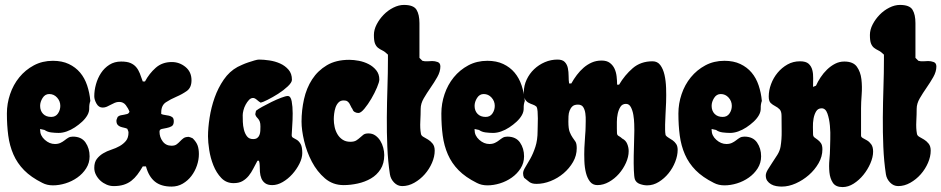

<svg xmlns="http://www.w3.org/2000/svg" viewBox="-20 -754 3824 780"><path d="M195 -507Q232 -507 259.5 -494Q287 -481 305.5 -459Q324 -437 334 -407Q344 -377 347 -344Q342 -330 342.5 -315Q343 -300 335 -286Q327 -272 313.5 -259.5Q300 -247 284 -236.5Q268 -226 251 -220Q234 -214 218 -214Q204 -214 188 -216Q172 -218 161 -226L143 -230V-226Q143 -203 162 -186Q181 -169 203 -169Q216 -169 225.5 -173.5Q235 -178 242.5 -184Q250 -190 257.5 -194.5Q265 -199 276 -199Q311 -199 327.5 -175Q344 -151 344 -119Q344 -92 330 -70Q316 -48 294 -32.5Q272 -17 246 -9Q220 -1 195 -1Q171 -1 152 -11Q106 -34 78 -62.5Q50 -91 34.5 -126.5Q19 -162 13.5 -203.5Q8 -245 8 -293Q8 -333 21 -371.5Q34 -410 58.5 -440Q83 -470 117.5 -488.5Q152 -507 195 -507ZM143 -324Q143 -304 155 -291.5Q167 -279 188 -279Q206 -279 215.5 -293Q225 -307 225 -324Q225 -343 212 -357.5Q199 -372 180 -372Q163 -372 153 -356Q143 -340 143 -324Z M472 -504Q496 -504 510 -498Q524 -492 533 -481.5Q542 -471 548 -456Q554 -441 560 -423H569Q586 -455 612.5 -478.5Q639 -502 678 -502Q709 -502 733.5 -482Q758 -462 758 -428Q758 -398 739 -384.5Q720 -371 696.5 -361Q673 -351 654 -338.5Q635 -326 635 -297V-291Q641 -288 649.5 -287Q658 -286 666.5 -284Q675 -282 680.5 -277.5Q686 -273 686 -261Q686 -246 677 -241Q668 -236 657 -234Q646 -232 637 -230Q628 -228 628 -219Q628 -197 641 -179.5Q654 -162 677 -162Q690 -162 697.5 -167.5Q705 -173 711.5 -180Q718 -187 725.5 -192.5Q733 -198 747 -198Q749 -198 755 -195.5Q761 -193 763 -192Q778 -177 783 -162.5Q788 -148 788 -128Q788 -105 780 -81.5Q772 -58 757.5 -39Q743 -20 722.5 -8Q702 4 677 4Q634 4 609 -16.5Q584 -37 573 -78H560Q549 -59 538 -44.5Q527 -30 513.5 -19.5Q500 -9 482.5 -3.5Q465 2 442 2Q427 2 413 -4Q399 -10 388 -20Q377 -30 370 -43.5Q363 -57 363 -72Q363 -95 373.5 -108.5Q384 -122 399 -131Q414 -140 432.5 -146Q451 -152 466 -160.5Q481 -169 491.5 -181.5Q502 -194 502 -216Q502 -219 500 -224Q498 -229 497 -231Q490 -234 482.5 -235.5Q475 -237 468.5 -239.5Q462 -242 457.5 -247.5Q453 -253 453 -264Q453 -267 455 -271.5Q457 -276 458 -279Q463 -284 470 -285.5Q477 -287 484 -288Q491 -289 497 -291Q503 -293 506 -300Q501 -314 491 -327Q481 -340 464 -340Q455 -340 446.5 -336.5Q438 -333 430 -328.5Q422 -324 414 -320.5Q406 -317 397 -317Q381 -317 372 -333Q363 -349 363 -363Q363 -387 370 -412Q377 -437 390.5 -457.5Q404 -478 424.5 -491Q445 -504 472 -504Z M1032 -512Q1051 -512 1074.5 -508.5Q1098 -505 1118 -496Q1138 -487 1152 -471Q1166 -455 1166 -430Q1166 -419 1149 -403Q1132 -387 1110 -373Q1088 -359 1067 -348.5Q1046 -338 1039 -337Q1032 -341 1023.5 -348.5Q1015 -356 1008 -356Q999 -356 991.5 -348Q984 -340 978 -329Q972 -318 969 -306Q966 -294 966 -286Q966 -275 966.5 -259Q967 -243 971 -227Q975 -211 983.5 -200Q992 -189 1008 -189Q1019 -189 1025 -193.5Q1031 -198 1034 -205.5Q1037 -213 1037.5 -222Q1038 -231 1038 -240Q1038 -253 1035.5 -259.5Q1033 -266 1029.5 -270.5Q1026 -275 1022.5 -278.5Q1019 -282 1017 -290L1020 -304Q1027 -310 1045 -320Q1063 -330 1083.5 -340Q1104 -350 1122.5 -357Q1141 -364 1149 -364Q1161 -364 1165 -342.5Q1169 -321 1169 -293.5Q1169 -266 1167 -240Q1165 -214 1165 -205Q1165 -197 1171.5 -194Q1178 -191 1186.5 -185.5Q1195 -180 1201.5 -168.5Q1208 -157 1208 -132Q1208 -112 1196.5 -89Q1185 -66 1167.5 -46.5Q1150 -27 1128.5 -14.5Q1107 -2 1086 -2Q1068 -2 1057.5 -9.5Q1047 -17 1042 -29Q1037 -41 1036 -55.5Q1035 -70 1035 -83Q1035 -92 1032 -101H1026Q1017 -85 1009 -69Q1001 -53 990.5 -40Q980 -27 965.5 -18.5Q951 -10 929 -10Q899 -10 879 -31Q859 -52 847 -82Q835 -112 830 -144.5Q825 -177 825 -200Q825 -234 831.5 -276Q838 -318 852 -357.5Q866 -397 889 -430.5Q912 -464 945 -482Q951 -485 963 -490.5Q975 -496 988.5 -500.5Q1002 -505 1014 -508.5Q1026 -512 1032 -512Z M1399 -511Q1417 -511 1438 -507Q1459 -503 1477.5 -493.5Q1496 -484 1508.5 -468.5Q1521 -453 1521 -431Q1521 -421 1511.5 -398.5Q1502 -376 1488.5 -353Q1475 -330 1460.5 -312.5Q1446 -295 1436 -295Q1428 -295 1421 -299Q1414 -303 1412 -311Q1408 -316 1405.5 -322Q1403 -328 1399.5 -333.5Q1396 -339 1391 -342.5Q1386 -346 1376 -346Q1363 -346 1355 -337.5Q1347 -329 1343 -317Q1339 -305 1337.5 -292Q1336 -279 1336 -270Q1336 -254 1339.5 -238Q1343 -222 1351 -208.5Q1359 -195 1372 -186.5Q1385 -178 1403 -178Q1419 -178 1427.5 -183.5Q1436 -189 1442.5 -195Q1449 -201 1456 -206.5Q1463 -212 1477 -212Q1493 -212 1505 -203.5Q1517 -195 1525 -182Q1533 -169 1537 -153.5Q1541 -138 1541 -124Q1541 -90 1526 -66.5Q1511 -43 1487 -29Q1463 -15 1433.5 -8.5Q1404 -2 1376 -2Q1332 -2 1300 -29.5Q1268 -57 1247 -97Q1226 -137 1215.5 -181.5Q1205 -226 1205 -260Q1205 -306 1215 -351Q1225 -396 1248 -431.5Q1271 -467 1308 -489Q1345 -511 1399 -511Z M1621 -734Q1660 -734 1672 -714.5Q1684 -695 1684 -660V-519L1696 -507Q1707 -504 1716.5 -505Q1726 -506 1736 -506Q1747 -506 1758 -502Q1769 -498 1769 -484Q1769 -463 1756.5 -441Q1744 -419 1729 -397.5Q1714 -376 1701.5 -354.5Q1689 -333 1689 -312Q1689 -290 1687.5 -261Q1686 -232 1690 -211Q1691 -203 1700 -198Q1709 -193 1719 -187Q1729 -181 1737.5 -170.5Q1746 -160 1746 -142Q1746 -118 1735 -92.5Q1724 -67 1705.5 -46Q1687 -25 1663 -11.5Q1639 2 1614 2Q1595 2 1581 -12.5Q1567 -27 1564 -46Q1556 -98 1553.5 -157.5Q1551 -217 1551.5 -278Q1552 -339 1554 -399Q1556 -459 1556 -512V-532Q1544 -544 1533.5 -549Q1523 -554 1515.5 -560Q1508 -566 1503.5 -577Q1499 -588 1499 -612Q1499 -633 1510 -654.5Q1521 -676 1538.5 -694Q1556 -712 1578 -723Q1600 -734 1621 -734Z M1960 -507Q1997 -507 2024.5 -494Q2052 -481 2070.5 -459Q2089 -437 2099 -407Q2109 -377 2112 -344Q2107 -330 2107.5 -315Q2108 -300 2100 -286Q2092 -272 2078.5 -259.5Q2065 -247 2049 -236.5Q2033 -226 2016 -220Q1999 -214 1983 -214Q1969 -214 1953 -216Q1937 -218 1926 -226L1908 -230V-226Q1908 -203 1927 -186Q1946 -169 1968 -169Q1981 -169 1990.5 -173.5Q2000 -178 2007.5 -184Q2015 -190 2022.5 -194.5Q2030 -199 2041 -199Q2076 -199 2092.5 -175Q2109 -151 2109 -119Q2109 -92 2095 -70Q2081 -48 2059 -32.5Q2037 -17 2011 -9Q1985 -1 1960 -1Q1936 -1 1917 -11Q1871 -34 1843 -62.5Q1815 -91 1799.5 -126.5Q1784 -162 1778.5 -203.5Q1773 -245 1773 -293Q1773 -333 1786 -371.5Q1799 -410 1823.5 -440Q1848 -470 1882.5 -488.5Q1917 -507 1960 -507ZM1908 -324Q1908 -304 1920 -291.5Q1932 -279 1953 -279Q1971 -279 1980.5 -293Q1990 -307 1990 -324Q1990 -343 1977 -357.5Q1964 -372 1945 -372Q1928 -372 1918 -356Q1908 -340 1908 -324Z M2245 -512Q2265 -512 2274.5 -502Q2284 -492 2287 -477Q2290 -462 2290 -445Q2290 -428 2292 -415H2301Q2311 -433 2323.5 -449.5Q2336 -466 2351 -479Q2366 -492 2384 -500Q2402 -508 2424 -508Q2445 -508 2457.5 -498.5Q2470 -489 2476.5 -475Q2483 -461 2485 -443.5Q2487 -426 2487 -410H2495Q2518 -449 2550.5 -477Q2583 -505 2631 -505Q2651 -505 2662.5 -489.5Q2674 -474 2679.5 -450Q2685 -426 2686 -396.5Q2687 -367 2686 -338.5Q2685 -310 2683.5 -286Q2682 -262 2682 -248Q2682 -237 2682 -226.5Q2682 -216 2684 -205Q2688 -199 2696 -194.5Q2704 -190 2712.5 -184Q2721 -178 2727 -169Q2733 -160 2733 -145Q2733 -122 2723 -96.5Q2713 -71 2696 -50Q2679 -29 2656.5 -15Q2634 -1 2609 -1Q2595 -1 2579.5 -6.5Q2564 -12 2559 -26Q2556 -36 2555 -62.5Q2554 -89 2554.5 -120.5Q2555 -152 2556 -181Q2557 -210 2557 -224Q2557 -233 2556.5 -251Q2556 -269 2553 -287Q2550 -305 2543 -318.5Q2536 -332 2523 -332Q2508 -332 2500.5 -320Q2493 -308 2489.5 -292Q2486 -276 2486 -259Q2486 -242 2486 -232Q2486 -218 2486.5 -212.5Q2487 -207 2489.5 -204.5Q2492 -202 2496 -200Q2500 -198 2508 -191Q2522 -184 2528 -169.5Q2534 -155 2534 -140Q2534 -117 2523 -92.5Q2512 -68 2494.5 -48Q2477 -28 2454 -15Q2431 -2 2407 -2Q2388 -2 2377 -16Q2366 -30 2360.5 -51.5Q2355 -73 2354 -100Q2353 -127 2354 -153Q2355 -179 2357 -202Q2359 -225 2359 -238Q2359 -247 2359.5 -262.5Q2360 -278 2358 -293Q2356 -308 2349.5 -318.5Q2343 -329 2328 -329Q2313 -329 2305.5 -322Q2298 -315 2294 -304.5Q2290 -294 2289.5 -282Q2289 -270 2289 -260Q2289 -231 2294.5 -217.5Q2300 -204 2306 -195.5Q2312 -187 2317.5 -179Q2323 -171 2323 -152Q2323 -122 2308 -96Q2293 -70 2269.5 -50Q2246 -30 2217 -18.5Q2188 -7 2160 -7Q2149 -7 2142.5 -9Q2136 -11 2131.5 -14Q2127 -17 2122 -21.5Q2117 -26 2109 -32Q2105 -40 2105 -50Q2105 -60 2114 -74.5Q2123 -89 2134.5 -109.5Q2146 -130 2155 -157.5Q2164 -185 2164 -222Q2164 -230 2164.5 -244Q2165 -258 2165 -273Q2165 -288 2164 -301Q2163 -314 2160 -320Q2154 -326 2145 -329Q2136 -332 2127.5 -336.5Q2119 -341 2113.5 -350Q2108 -359 2108 -379Q2108 -406 2119.5 -430.5Q2131 -455 2150 -473Q2169 -491 2193.5 -501.5Q2218 -512 2245 -512Z M2923 -507Q2960 -507 2987.5 -494Q3015 -481 3033.5 -459Q3052 -437 3062 -407Q3072 -377 3075 -344Q3070 -330 3070.5 -315Q3071 -300 3063 -286Q3055 -272 3041.5 -259.5Q3028 -247 3012 -236.5Q2996 -226 2979 -220Q2962 -214 2946 -214Q2932 -214 2916 -216Q2900 -218 2889 -226L2871 -230V-226Q2871 -203 2890 -186Q2909 -169 2931 -169Q2944 -169 2953.5 -173.5Q2963 -178 2970.5 -184Q2978 -190 2985.5 -194.5Q2993 -199 3004 -199Q3039 -199 3055.5 -175Q3072 -151 3072 -119Q3072 -92 3058 -70Q3044 -48 3022 -32.5Q3000 -17 2974 -9Q2948 -1 2923 -1Q2899 -1 2880 -11Q2834 -34 2806 -62.5Q2778 -91 2762.5 -126.5Q2747 -162 2741.5 -203.5Q2736 -245 2736 -293Q2736 -333 2749 -371.5Q2762 -410 2786.5 -440Q2811 -470 2845.5 -488.5Q2880 -507 2923 -507ZM2871 -324Q2871 -304 2883 -291.5Q2895 -279 2916 -279Q2934 -279 2943.5 -293Q2953 -307 2953 -324Q2953 -343 2940 -357.5Q2927 -372 2908 -372Q2891 -372 2881 -356Q2871 -340 2871 -324Z M3230 -505Q3254 -505 3265 -495Q3276 -485 3280 -469.5Q3284 -454 3283.5 -435.5Q3283 -417 3283 -401L3295 -406Q3302 -422 3313.5 -439.5Q3325 -457 3340 -471.5Q3355 -486 3372.5 -495Q3390 -504 3410 -504Q3446 -504 3461 -483Q3476 -462 3479.5 -432Q3483 -402 3480.5 -369.5Q3478 -337 3478 -315V-203Q3478 -197 3485.5 -193Q3493 -189 3502.5 -183.5Q3512 -178 3519.5 -167.5Q3527 -157 3527 -138Q3527 -116 3516 -90.5Q3505 -65 3487.5 -43.5Q3470 -22 3448 -8Q3426 6 3403 6Q3375 6 3363.5 -11.5Q3352 -29 3349.5 -54Q3347 -79 3349.5 -105.5Q3352 -132 3352 -149Q3352 -161 3353 -188.5Q3354 -216 3351.5 -243.5Q3349 -271 3341.5 -292.5Q3334 -314 3318 -314Q3303 -314 3295.5 -301.5Q3288 -289 3285 -272Q3282 -255 3282.5 -237.5Q3283 -220 3283 -209Q3283 -200 3289 -195.5Q3295 -191 3302 -186Q3309 -181 3315 -172.5Q3321 -164 3321 -147Q3321 -118 3305.5 -91Q3290 -64 3266 -43Q3242 -22 3213 -9Q3184 4 3156 4Q3145 4 3133.5 2Q3122 0 3112.5 -5.5Q3103 -11 3097 -19.5Q3091 -28 3091 -41Q3091 -51 3099 -64.5Q3107 -78 3117.5 -93.5Q3128 -109 3138 -125Q3148 -141 3151 -158Q3156 -188 3155.5 -220.5Q3155 -253 3155 -283Q3155 -302 3147 -310Q3139 -318 3129 -323Q3119 -328 3111 -335.5Q3103 -343 3103 -362Q3103 -387 3112.5 -412.5Q3122 -438 3139 -458.5Q3156 -479 3179 -492Q3202 -505 3230 -505Z M3636 -734Q3675 -734 3687 -714.5Q3699 -695 3699 -660V-519L3711 -507Q3722 -504 3731.5 -505Q3741 -506 3751 -506Q3762 -506 3773 -502Q3784 -498 3784 -484Q3784 -463 3771.5 -441Q3759 -419 3744 -397.5Q3729 -376 3716.5 -354.5Q3704 -333 3704 -312Q3704 -290 3702.5 -261Q3701 -232 3705 -211Q3706 -203 3715 -198Q3724 -193 3734 -187Q3744 -181 3752.5 -170.5Q3761 -160 3761 -142Q3761 -118 3750 -92.5Q3739 -67 3720.5 -46Q3702 -25 3678 -11.5Q3654 2 3629 2Q3610 2 3596 -12.5Q3582 -27 3579 -46Q3571 -98 3568.5 -157.5Q3566 -217 3566.5 -278Q3567 -339 3569 -399Q3571 -459 3571 -512V-532Q3559 -544 3548.5 -549Q3538 -554 3530.5 -560Q3523 -566 3518.5 -577Q3514 -588 3514 -612Q3514 -633 3525 -654.5Q3536 -676 3553.5 -694Q3571 -712 3593 -723Q3615 -734 3636 -734Z"/></svg>

Font: r_Neptun CAT
Style: Regular
Weight: 400
Foundry: Peter Wiegel, CAT-Fonts
Version: Version 1.000;June 8, 2024;FontCreator 14.0.0.2814 32-bit